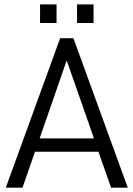

<svg xmlns="http://www.w3.org/2000/svg" viewBox="-20 -867 616 887"><path d="M434.6 -166H141.6L84 0H6.8L257.8 -690.4H319.3L570.3 0H493.2ZM414.1 -227.5 288.1 -587.9 163.1 -227.5ZM165 -846.7H241.2V-760.7H165ZM335.9 -846.7H412.1V-760.7H335.9Z"/></svg>

Font: Altinn-DIN
Style: Regular
Weight: 400
Designer: Charles Nix
Foundry: Altinn
Version: Version 2.00